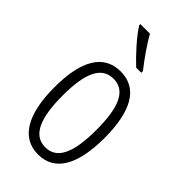

<svg xmlns="http://www.w3.org/2000/svg" viewBox="-240 -830 904 904"><g transform="rotate(45 212.0 -377.5)"><path d="M184 -765H120V-757C149 -710 212 -642 251 -606H285V-617C252 -659 212 -714 184 -765ZM380 -267C380 -443 326 -542 213 -542C98 -542 44 -445 44 -268C44 -91 101 10 213 10C326 10 380 -90 380 -267ZM99 -268C99 -416 132 -494 213 -494C294 -494 326 -413 326 -267C326 -112 291 -38 213 -38C134 -38 99 -117 99 -268Z"/></g></svg>

Font: Noto Sans Arabic UI XCn Lt
Style: Regular
Weight: 300
Width: 2
Designer: Monotype Design Team, Nadine Chahine and Nizar Qandah
Foundry: Monotype Imaging Inc.
Version: Version 2.010